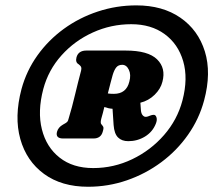

<svg xmlns="http://www.w3.org/2000/svg" viewBox="-20 -801 793 714"><path d="M307.5 -106.5Q209 -106.5 143.8 -154.2Q78.5 -202 55.5 -284.2Q32.5 -366.5 60 -470Q78.5 -538 119.2 -595Q160 -652 217.5 -693.8Q275 -735.5 344 -758.2Q413 -781 487 -781Q584.5 -781 650.8 -735.2Q717 -689.5 741.8 -609.8Q766.5 -530 739 -427.5Q720.5 -358.5 679.2 -299.8Q638 -241 579.8 -197.8Q521.5 -154.5 452 -130.5Q382.5 -106.5 307.5 -106.5ZM326.5 -176Q403 -176 471.8 -209Q540.5 -242 590 -298.8Q639.5 -355.5 658.5 -427.5Q680 -509.5 661.2 -573.5Q642.5 -637.5 592.2 -674.2Q542 -711 468 -711Q393 -711 325.2 -680.2Q257.5 -649.5 208.8 -595.2Q160 -541 141 -470Q119 -386.5 135.8 -320Q152.5 -253.5 201.8 -214.8Q251 -176 326.5 -176ZM584 -497Q577.5 -470.5 555 -448.5Q532.5 -426.5 502 -419L504 -391.5Q505 -379 510.2 -372.8Q515.5 -366.5 521.5 -366.5Q526.5 -366.5 530.8 -368.2Q535 -370 539.5 -371.5Q545.5 -374 552 -374Q559 -374 562 -364.2Q565 -354.5 559.5 -341Q547.5 -310.5 519.2 -293.2Q491 -276 457 -276Q433 -276 419 -289.8Q405 -303.5 402.5 -336L398.5 -396.5Q383 -397.5 368 -403Q365.5 -391.5 362.5 -380.8Q359.5 -370 357 -361Q352.5 -344.5 356.5 -339.5L359.5 -336Q365 -330 364.8 -324.5Q364.5 -319 362 -311Q355 -286 327.5 -286H215Q185.5 -286 192 -311Q196.5 -327.5 214 -337.5L221 -341.5Q226 -344 229.8 -347.8Q233.5 -351.5 235.5 -361Q248 -402 259.2 -449.5Q270.5 -497 281.5 -538Q283.5 -546.5 282 -550.8Q280.5 -555 277 -558L272.5 -562Q259.5 -569 264.5 -588Q271.5 -613 301 -613H447.5Q531 -613 564.2 -580.2Q597.5 -547.5 584 -497ZM399 -522Q396 -511.5 391.2 -493.2Q386.5 -475 381 -453.5Q388.5 -452 403.5 -452Q450 -452 461 -497.5Q468 -523 459.2 -541.5Q450.5 -560 434.5 -560Q420 -560 412.2 -550.2Q404.5 -540.5 399 -522Z"/></svg>

Font: Fraunces 144pt SuperSoft Black
Style: Italic
Weight: 900
Italic angle: -16°
Version: Version 1.000;[b76b70a41]